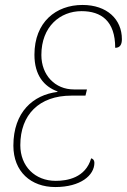

<svg xmlns="http://www.w3.org/2000/svg" viewBox="-20 -744 512 775"><path d="M203 11C305 11 361 -36 361 -87C361 -98 355 -103 348 -105C325 -26 251 -14 205 -14C121 -14 62 -73 62 -158C62 -281 138 -358 268 -358H325L331 -383H278C203 -383 147 -440 147 -522C147 -637 223 -699 309 -699C389 -699 445 -659 445 -551C465 -551 472 -565 472 -586C472 -666 412 -724 313 -724C206 -724 119 -655 119 -523C119 -441 157 -395 212 -375V-373C114 -361 34 -292 34 -156C34 -51 105 11 203 11Z"/></svg>

Font: Noto Serif Condensed Thin
Style: Italic
Weight: 100
Width: 3
Italic angle: -12°
Designer: Monotype Design Team
Foundry: Monotype Imaging Inc.
Version: Version 2.013